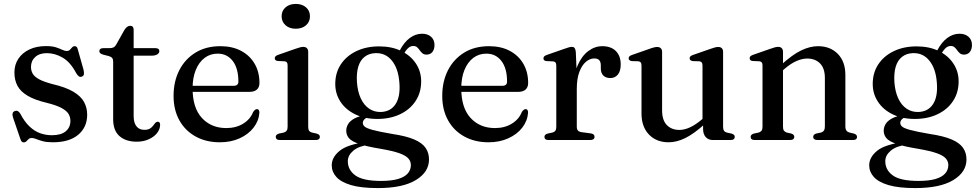

<svg xmlns="http://www.w3.org/2000/svg" viewBox="-20 -714 4976 979"><path d="M219 -443Q181.5 -443 159.8 -423.5Q138 -404 138 -372.5Q138 -353.5 147 -338Q156 -322.5 179.5 -309.8Q203 -297 246.5 -285.5Q315 -269.5 353.8 -246.5Q392.5 -223.5 408.5 -194Q424.5 -164.5 424.5 -129Q424.5 -65.5 379 -27Q333.5 11.5 249.5 11.5Q218.5 11.5 198.2 6Q178 0.5 164.8 -5Q151.5 -10.5 141.5 -10.5Q132 -10.5 126 -5Q120 0.5 114.8 6.2Q109.5 12 101 12Q94 12 90.5 7.8Q87 3.5 83.5 -6.5L47 -113Q42.5 -126.5 44.2 -135.2Q46 -144 55 -147.5Q64 -151 70.8 -147.5Q77.5 -144 83 -135Q105 -93 130.8 -68.8Q156.5 -44.5 185.2 -34.5Q214 -24.5 244.5 -24.5Q291.5 -24.5 315.2 -44.5Q339 -64.5 339 -97.5Q339 -117.5 329 -133.8Q319 -150 292.5 -164Q266 -178 217 -190Q156.5 -204.5 120.8 -225.8Q85 -247 69.2 -276.2Q53.5 -305.5 53.5 -344.5Q53.5 -384 73.5 -414.2Q93.5 -444.5 129.8 -461.8Q166 -479 214.5 -479Q245.5 -479 265 -472.8Q284.5 -466.5 297.2 -460.2Q310 -454 320 -454Q330.5 -454 336.5 -460.2Q342.5 -466.5 347.8 -472.5Q353 -478.5 361.5 -478.5Q367 -478.5 371 -474.5Q375 -470.5 377 -461L405.5 -360Q409 -345.5 408 -336.2Q407 -327 397.5 -323.5Q388.5 -320 382 -324.8Q375.5 -329.5 368.5 -341Q339.5 -396.5 300 -419.8Q260.5 -443 219 -443Z M535 -428 507.5 -435Q495.5 -438.5 491 -442.8Q486.5 -447 486.5 -453Q486.5 -460.5 491.8 -464.5Q497 -468.5 506 -468.5H538.5Q551 -468.5 559 -472.5Q567 -476.5 573 -487.5L614.5 -561.5Q621.5 -572.5 628.8 -577.5Q636 -582.5 644 -582.5Q652.5 -582.5 657 -577.2Q661.5 -572 661.5 -562.5V-122.5Q661.5 -88 675.8 -70Q690 -52 715.5 -52Q733.5 -52 743.8 -58Q754 -64 759.8 -72Q765.5 -80 770.8 -86.2Q776 -92.5 783.5 -93.5Q790 -93.5 793.2 -89.5Q796.5 -85.5 796.5 -77Q796 -55 780.8 -35.5Q765.5 -16 738.5 -3.8Q711.5 8.5 677 8.5Q621.5 8.5 589.2 -20Q557 -48.5 557 -106V-400Q557 -412 552 -418.2Q547 -424.5 535 -428ZM615 -430V-468.5H772Q782 -468.5 787.2 -464.8Q792.5 -461 792.5 -453.5Q792.5 -443.5 782.2 -436.8Q772 -430 750 -430Z M1303 -291Q1303 -269 1289.8 -257.2Q1276.5 -245.5 1251.5 -245.5H932V-276.5H1171.5Q1195.5 -276.5 1195.5 -298Q1195.5 -365.5 1166.8 -403Q1138 -440.5 1090 -440.5Q1052 -440.5 1023.2 -418.8Q994.5 -397 978.2 -357.2Q962 -317.5 962 -263.5Q962 -164 1009.5 -112.5Q1057 -61 1134 -61Q1183.5 -61 1220 -83.5Q1256.5 -106 1271 -143.5Q1277 -151.5 1281.2 -154.5Q1285.5 -157.5 1290.5 -157.5Q1297 -157.5 1300 -152Q1303 -146.5 1302.5 -138.5Q1299.5 -97.5 1273 -63.2Q1246.5 -29 1202 -8.8Q1157.5 11.5 1101 11.5Q1031 11.5 977.8 -17.8Q924.5 -47 894.8 -100.2Q865 -153.5 865 -225Q865 -298.5 894 -355.5Q923 -412.5 976.5 -445.5Q1030 -478.5 1103.5 -478.5Q1164.5 -478.5 1209.2 -454.8Q1254 -431 1278.5 -388.8Q1303 -346.5 1303 -291Z M1551.5 -449.5V-67.5Q1551.5 -54 1556.2 -47.2Q1561 -40.5 1571 -38L1594 -33Q1602.5 -30.5 1606.8 -26.5Q1611 -22.5 1611 -16Q1611 -8.5 1605.5 -4.2Q1600 0 1589 0H1407.5Q1396.5 0 1391.2 -4.2Q1386 -8.5 1386 -16Q1386 -22 1390 -26.2Q1394 -30.5 1402.5 -33L1427 -38Q1436.5 -41 1441.5 -47.5Q1446.5 -54 1446.5 -67V-380Q1446.5 -391 1442.8 -395.8Q1439 -400.5 1430.5 -401.5L1396.5 -403Q1388.5 -404 1384.8 -407.5Q1381 -411 1381 -417Q1381 -423 1385.2 -427.2Q1389.5 -431.5 1400 -435L1484.5 -464.5Q1500.5 -470 1509.8 -472.5Q1519 -475 1526 -475Q1538.5 -475 1545 -468.2Q1551.5 -461.5 1551.5 -449.5ZM1488 -567.5Q1456 -567.5 1436 -585.2Q1416 -603 1416 -631Q1416 -659 1436 -676.5Q1456 -694 1488 -694Q1520.5 -694 1540.5 -676.5Q1560.5 -659 1560.5 -631Q1560.5 -603 1540.5 -585.2Q1520.5 -567.5 1488 -567.5Z M1980 -31Q1910 -43 1878.2 -52Q1846.5 -61 1838.2 -69.5Q1830 -78 1830 -87Q1830 -97 1837.8 -105.2Q1845.5 -113.5 1863.5 -122.5L1851 -129Q1810.5 -122.5 1787.5 -110Q1764.5 -97.5 1755 -81.2Q1745.5 -65 1745.5 -47.5Q1745.5 -26 1759 -9.8Q1772.5 6.5 1810.8 19.8Q1849 33 1922.5 45Q1983 55.5 2016 67.2Q2049 79 2062 93.8Q2075 108.5 2075 127.5Q2075 152.5 2058.8 170.8Q2042.5 189 2009 198.8Q1975.5 208.5 1923 208.5Q1830.5 208.5 1792 180.5Q1753.5 152.5 1753.5 108Q1753.5 78 1781.5 54.2Q1809.5 30.5 1864.5 23.5L1854 9Q1752 22 1711.8 55Q1671.5 88 1671.5 129Q1671.5 162 1695 188.2Q1718.5 214.5 1770 229.8Q1821.5 245 1906.5 245Q2033 245 2100.2 204.2Q2167.5 163.5 2167.5 99Q2167.5 65 2150 39.8Q2132.5 14.5 2091.8 -3Q2051 -20.5 1980 -31ZM2002.5 -427.5 2028.5 -422Q2048 -456.5 2060.2 -468Q2072.5 -479.5 2087 -479.5Q2099.5 -479.5 2106.8 -473Q2114 -466.5 2120 -457.8Q2126 -449 2134 -442.2Q2142 -435.5 2155 -435.5Q2174 -435.5 2184.8 -449Q2195.5 -462.5 2195.5 -484.5Q2195.5 -511 2178 -526.5Q2160.5 -542 2132 -542Q2099 -542 2069.8 -520.5Q2040.5 -499 2018.5 -457ZM2127.5 -299Q2127.5 -349.5 2100.8 -390Q2074 -430.5 2026 -454Q1978 -477.5 1913.5 -477.5Q1847.5 -477.5 1797 -453.2Q1746.5 -429 1718 -386Q1689.5 -343 1689.5 -286Q1689.5 -235.5 1716.2 -195Q1743 -154.5 1791.2 -131Q1839.5 -107.5 1904 -107.5Q1969.5 -107.5 2020 -131.5Q2070.5 -155.5 2099 -198.8Q2127.5 -242 2127.5 -299ZM1894.5 -443Q1946 -445 1978.8 -404.2Q2011.5 -363.5 2016.5 -291.5Q2022 -222 1997.2 -183.5Q1972.5 -145 1922.5 -143Q1888.5 -142 1862 -160Q1835.5 -178 1819.5 -212.5Q1803.5 -247 1800 -295Q1797 -341 1806.8 -373.8Q1816.5 -406.5 1839 -424.2Q1861.5 -442 1894.5 -443Z M2673 -291Q2673 -269 2659.8 -257.2Q2646.5 -245.5 2621.5 -245.5H2302V-276.5H2541.5Q2565.5 -276.5 2565.5 -298Q2565.5 -365.5 2536.8 -403Q2508 -440.5 2460 -440.5Q2422 -440.5 2393.2 -418.8Q2364.5 -397 2348.2 -357.2Q2332 -317.5 2332 -263.5Q2332 -164 2379.5 -112.5Q2427 -61 2504 -61Q2553.5 -61 2590 -83.5Q2626.5 -106 2641 -143.5Q2647 -151.5 2651.2 -154.5Q2655.5 -157.5 2660.5 -157.5Q2667 -157.5 2670 -152Q2673 -146.5 2672.5 -138.5Q2669.5 -97.5 2643 -63.2Q2616.5 -29 2572 -8.8Q2527.5 11.5 2471 11.5Q2401 11.5 2347.8 -17.8Q2294.5 -47 2264.8 -100.2Q2235 -153.5 2235 -225Q2235 -298.5 2264 -355.5Q2293 -412.5 2346.5 -445.5Q2400 -478.5 2473.5 -478.5Q2534.5 -478.5 2579.2 -454.8Q2624 -431 2648.5 -388.8Q2673 -346.5 2673 -291Z M2904 -260Q2904 -331 2925 -379.8Q2946 -428.5 2979.5 -453.5Q3013 -478.5 3050.5 -478.5Q3095.5 -478.5 3120.2 -453.8Q3145 -429 3145 -385.5Q3145 -351 3130.2 -333.5Q3115.5 -316 3092.5 -316Q3069 -316 3056.2 -329Q3043.5 -342 3043.5 -365.5V-382.5Q3043 -399 3035.2 -407.5Q3027.5 -416 3009.5 -416Q2988 -416 2967.5 -398.8Q2947 -381.5 2934 -347Q2921 -312.5 2921 -260ZM2916 -449.5 2921 -330.5V-67.5Q2921 -55 2926.8 -48.5Q2932.5 -42 2946 -40L2991.5 -34Q3001.5 -32.5 3006.5 -28.2Q3011.5 -24 3011.5 -16Q3011.5 -8.5 3005.8 -4.2Q3000 0 2989 0H2777.5Q2766.5 0 2761.2 -4.2Q2756 -8.5 2756 -16Q2756 -22 2760 -26.2Q2764 -30.5 2772.5 -33L2796.5 -38Q2806.5 -40.5 2811.5 -47.2Q2816.5 -54 2816.5 -67V-379Q2816.5 -390 2812.8 -395Q2809 -400 2800.5 -401L2766.5 -402.5Q2758 -403.5 2754.5 -407Q2751 -410.5 2751 -416Q2751 -422.5 2755.2 -426.8Q2759.5 -431 2770 -434.5L2853 -463.5Q2872 -470.5 2881.2 -472.8Q2890.5 -475 2896 -475Q2905.5 -475 2910 -469Q2914.5 -463 2916 -449.5Z M3565 -56.5V-90L3562 -93V-379.5Q3562 -390.5 3558.2 -395.5Q3554.5 -400.5 3546 -401.5L3512 -402.5Q3504 -404 3500.2 -407.5Q3496.5 -411 3496.5 -416.5Q3496.5 -423 3500.8 -427Q3505 -431 3515.5 -434.5L3600 -464Q3615.5 -469.5 3625 -472Q3634.5 -474.5 3642 -474.5Q3654.5 -474.5 3660.8 -467.8Q3667 -461 3667 -449.5V-67.5Q3667 -54 3671.8 -47.2Q3676.5 -40.5 3686.5 -38L3709.5 -33Q3718 -30.5 3722.2 -26.5Q3726.5 -22.5 3726.5 -16Q3726.5 -8.5 3721 -4.2Q3715.5 0 3704.5 0H3615Q3592 0 3578.5 -15Q3565 -30 3565 -56.5ZM3251 -135.5V-379.5Q3251 -390.5 3247.2 -395.5Q3243.5 -400.5 3235 -401.5L3201 -402.5Q3193 -404 3189.2 -407.5Q3185.5 -411 3185.5 -416.5Q3185.5 -423 3189.8 -427Q3194 -431 3204.5 -434.5L3289 -464Q3305 -470 3314.5 -472.2Q3324 -474.5 3330.5 -474.5Q3343 -474.5 3349.5 -467.8Q3356 -461 3356 -449.5V-151.5Q3356 -101 3380.2 -76.2Q3404.5 -51.5 3444.5 -51.5Q3469.5 -51.5 3498 -64.5Q3526.5 -77.5 3559 -105L3580 -123L3599 -104L3577.5 -85Q3518.5 -31.5 3474.2 -10Q3430 11.5 3389.5 11.5Q3327 11.5 3289 -28Q3251 -67.5 3251 -135.5Z M3972.5 -449.5V-67.5Q3972.5 -54 3977.5 -47.5Q3982.5 -41 3992 -38L4015 -33Q4030 -28 4030 -16.5Q4030 0 4007.5 0H3829Q3818 0 3812.8 -4.2Q3807.5 -8.5 3807.5 -16Q3807.5 -22 3811.5 -26.2Q3815.5 -30.5 3824 -33L3848 -38Q3858 -41 3863 -47.5Q3868 -54 3868 -67V-380Q3868 -391 3864.2 -395.8Q3860.5 -400.5 3852 -401.5L3818 -403Q3809.5 -404 3806 -407.5Q3802.5 -411 3802.5 -417Q3802.5 -423 3806.5 -427.2Q3810.5 -431.5 3821.5 -435L3906 -464.5Q3921 -470 3930.5 -472.5Q3940 -475 3948 -475Q3960 -475 3966.2 -468.2Q3972.5 -461.5 3972.5 -449.5ZM3958.5 -344 3939.5 -363 3961.5 -382Q4020.5 -435.5 4065.2 -457Q4110 -478.5 4151 -478.5Q4213.5 -478.5 4252 -439.2Q4290.5 -400 4290.5 -332V-69.5Q4290.5 -55 4296.2 -47.8Q4302 -40.5 4312 -38L4333.5 -33Q4342 -30.5 4346 -26.2Q4350 -22 4350 -16Q4350 -8.5 4344.8 -4.2Q4339.5 0 4328.5 0H4149Q4126.5 0 4126.5 -16.5Q4126.5 -28 4141.5 -33L4165.5 -38Q4176 -41 4181 -48.2Q4186 -55.5 4186 -69.5V-316Q4186 -366 4161.2 -390.8Q4136.5 -415.5 4095.5 -415.5Q4070.5 -415.5 4041.5 -403Q4012.5 -390.5 3980 -362.5Z M4720.5 -31Q4650.5 -43 4618.8 -52Q4587 -61 4578.8 -69.5Q4570.5 -78 4570.5 -87Q4570.5 -97 4578.2 -105.2Q4586 -113.5 4604 -122.5L4591.5 -129Q4551 -122.5 4528 -110Q4505 -97.5 4495.5 -81.2Q4486 -65 4486 -47.5Q4486 -26 4499.5 -9.8Q4513 6.5 4551.2 19.8Q4589.5 33 4663 45Q4723.5 55.5 4756.5 67.2Q4789.5 79 4802.5 93.8Q4815.5 108.5 4815.5 127.5Q4815.5 152.5 4799.2 170.8Q4783 189 4749.5 198.8Q4716 208.5 4663.5 208.5Q4571 208.5 4532.5 180.5Q4494 152.5 4494 108Q4494 78 4522 54.2Q4550 30.5 4605 23.5L4594.5 9Q4492.5 22 4452.2 55Q4412 88 4412 129Q4412 162 4435.5 188.2Q4459 214.5 4510.5 229.8Q4562 245 4647 245Q4773.5 245 4840.8 204.2Q4908 163.5 4908 99Q4908 65 4890.5 39.8Q4873 14.5 4832.2 -3Q4791.5 -20.5 4720.5 -31ZM4743 -427.5 4769 -422Q4788.5 -456.5 4800.8 -468Q4813 -479.5 4827.5 -479.5Q4840 -479.5 4847.2 -473Q4854.5 -466.5 4860.5 -457.8Q4866.5 -449 4874.5 -442.2Q4882.5 -435.5 4895.5 -435.5Q4914.5 -435.5 4925.2 -449Q4936 -462.5 4936 -484.5Q4936 -511 4918.5 -526.5Q4901 -542 4872.5 -542Q4839.5 -542 4810.2 -520.5Q4781 -499 4759 -457ZM4868 -299Q4868 -349.5 4841.2 -390Q4814.5 -430.5 4766.5 -454Q4718.5 -477.5 4654 -477.5Q4588 -477.5 4537.5 -453.2Q4487 -429 4458.5 -386Q4430 -343 4430 -286Q4430 -235.5 4456.8 -195Q4483.5 -154.5 4531.8 -131Q4580 -107.5 4644.5 -107.5Q4710 -107.5 4760.5 -131.5Q4811 -155.5 4839.5 -198.8Q4868 -242 4868 -299ZM4635 -443Q4686.5 -445 4719.2 -404.2Q4752 -363.5 4757 -291.5Q4762.5 -222 4737.8 -183.5Q4713 -145 4663 -143Q4629 -142 4602.5 -160Q4576 -178 4560 -212.5Q4544 -247 4540.5 -295Q4537.5 -341 4547.2 -373.8Q4557 -406.5 4579.5 -424.2Q4602 -442 4635 -443Z"/></svg>

Font: Fraunces 20pt
Style: Regular
Weight: 400
Version: Version 1.000;[b76b70a41]